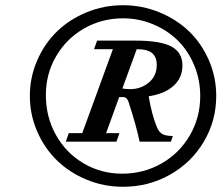

<svg xmlns="http://www.w3.org/2000/svg" viewBox="-20 -737 858 744"><path d="M456.5 -13.2Q382.3 -13.2 315.7 -40.8Q249 -68.4 200.7 -115.5Q152.3 -162.6 124 -227.8Q95.7 -293 95.7 -365.2Q95.7 -437.5 124 -502.7Q152.3 -567.9 200.4 -614.7Q248.5 -661.6 315.4 -689.2Q382.3 -716.8 456.5 -716.8Q530.8 -716.8 597.9 -689.2Q665 -661.6 713.1 -615Q761.2 -568.4 789.6 -503.2Q817.9 -438 817.9 -365.2Q817.9 -269 769.8 -188Q721.7 -106.9 638.7 -60.1Q555.7 -13.2 456.5 -13.2ZM453.1 -64Q536.1 -64 605.5 -103.3Q674.8 -142.6 715.3 -211.9Q755.9 -281.2 755.9 -365.2Q755.9 -428.2 732.4 -484.4Q709 -540.5 668.9 -580.1Q628.9 -619.6 573.5 -642.8Q518.1 -666 456.5 -666Q375 -666 306.4 -627Q237.8 -587.9 197.8 -519.5Q157.7 -451.2 157.7 -368.7Q157.7 -283.7 197 -213.6Q236.3 -143.6 304.2 -103.8Q372.1 -64 453.1 -64ZM234.9 -188 246.6 -221.2H298.8L417.5 -546.4H344.2L356.4 -579.6H504.9Q602.5 -579.6 644.8 -556.4Q687 -533.2 687 -483.4Q687 -436 652.8 -404.8Q618.7 -373.5 556.2 -363.8Q567.9 -293 587.9 -244.6Q595.7 -225.1 609.4 -217.5Q623 -210 649.9 -210L642.1 -188H521Q507.3 -253.4 478 -342.3Q471.7 -360.8 457 -360.8H441.9L391.1 -221.2H442.9L431.2 -188ZM587.4 -485.8Q587.4 -515.6 569.6 -531Q551.8 -546.4 509.8 -546.4L454.1 -394Q470.2 -391.6 484.4 -391.6Q525.9 -391.6 556.6 -417Q587.4 -442.4 587.4 -485.8Z"/></svg>

Font: Elstob ExtraBold
Style: Italic
Weight: 800
Italic angle: -20°
Designer: Peter S. Baker
Version: Version 1.015